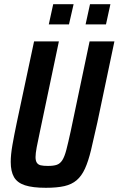

<svg xmlns="http://www.w3.org/2000/svg" viewBox="-20 -885 564 913"><path d="M198 8Q135 8 98.5 -4Q62 -16 46.5 -43Q31 -70 31 -115Q31 -149 39 -195Q47 -241 60 -303L142 -688H260L170 -260Q160 -214 154.5 -184.5Q149 -155 149 -138Q149 -121 155 -111.5Q161 -102 173.5 -99Q186 -96 208 -96Q235 -96 250.5 -101.5Q266 -107 276.5 -123.5Q287 -140 295.5 -172.5Q304 -205 316 -260L406 -688H524L443 -303Q426 -226 413 -172Q400 -118 384 -83Q368 -48 344.5 -28Q321 -8 286 0Q251 8 198 8ZM387 -769 408 -865H505L484 -769ZM212 -769 233 -865H330L308 -769Z"/></svg>

Font: Saira Condensed SemiBold
Style: Italic
Weight: 600
Width: 3
Italic angle: -12°
Designer: Hector Gatti with collaboration of the Omnibus-Type team
Foundry: Omnibus-Type
Version: Version 1.101